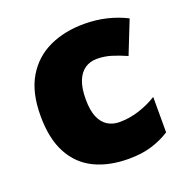

<svg xmlns="http://www.w3.org/2000/svg" viewBox="-107 -664 754 774"><g transform="rotate(-20 269.5 -276.5)"><path d="M318 10Q234 10 172 -20Q110 -50 76 -113Q42 -176 42 -274Q42 -375 80 -438.5Q118 -502 183.5 -532.5Q249 -563 333 -563Q384 -563 429.5 -552Q475 -541 514 -521L458 -380Q424 -395 394.5 -404Q365 -413 333 -413Q304 -413 282 -398Q260 -383 248 -352.5Q236 -322 236 -275Q236 -227 248.5 -198Q261 -169 283 -155.5Q305 -142 334 -142Q375 -142 416.5 -155Q458 -168 495 -191V-39Q461 -17 418 -3.5Q375 10 318 10Z"/></g></svg>

Font: Noto Sans Hebrew Black
Style: Regular
Weight: 900
Designer: Monotype Design Team
Foundry: Monotype Imaging Inc.
Version: Version 2.003